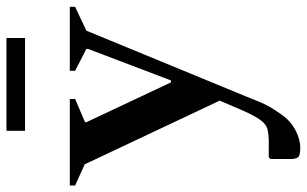

<svg xmlns="http://www.w3.org/2000/svg" viewBox="-224 -492 926 579"><g transform="rotate(-90 238.5 -202.0)"><path d="M83 241Q60 241 54.5 234.5Q49 228 49 212V151L54 146H99Q124 146 139 142Q154 138 166.5 121Q179 104 196 66L225 -2L33 -409L-31 -438V-454H230V-438L160 -408V-404L280 -149H286L381 -399V-404L315 -438V-454H508V-438L436 -404L237 79Q228 102 221.5 117.5Q215 133 207 147.5Q199 162 184 183Q164 212 136 226.5Q108 241 83 241ZM134 -589V-645H414V-589Z"/></g></svg>

Font: Spectral SemiBold
Style: Regular
Weight: 600
Designer: Jean-Baptiste Levee
Foundry: Production Type
Version: Version 2.001